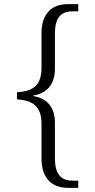

<svg xmlns="http://www.w3.org/2000/svg" viewBox="-20 -780 460 930"><path d="M309 130H359V95H331C270 95 246 57 246 -14V-185C246 -259 210 -304 140 -315V-317C209 -328 246 -373 246 -447V-616C246 -688 270 -725 331 -725H359V-760H309C226 -760 181 -709 181 -619V-450C181 -358 129 -337 62 -333V-299C129 -294 181 -273 181 -181V-12C181 77 226 130 309 130Z"/></svg>

Font: Noto Serif Georgian Light
Style: Regular
Weight: 300
Designer: Monotype Design Team, Akaki Razmadze
Foundry: Google LLC
Version: Version 2.003